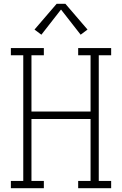

<svg xmlns="http://www.w3.org/2000/svg" viewBox="-20 -987 640 1007"><path d="M37 0V-38H102V-697H37V-735H210V-697H145V-402H455V-697H390V-735H563V-697H498V-38H563V0H390V-38H455V-363H145V-38H210V0ZM197 -805 161 -832 277 -967H323L439 -832L403 -805L300 -937Z"/></svg>

Font: Iosevka Curly Slab XLtEx
Style: Regular
Weight: 200
Width: 7
Monospace: yes
Designer: Belleve Invis
Foundry: Belleve Invis
Version: Version 11.1.0; ttfautohint (v1.8.3)